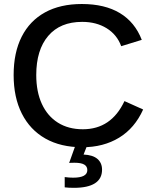

<svg xmlns="http://www.w3.org/2000/svg" viewBox="-20 -718 762 949"><path d="M389.6 -79.1Q529.8 -79.1 595.2 -218.3L687.5 -176.8Q646 -84.5 568.6 -37.4Q491.2 9.8 386.7 9.8Q280.3 9.8 204.3 -33.2Q128.4 -76.2 87.9 -156.5Q47.4 -236.8 47.4 -347.2Q47.4 -458 87.2 -536.6Q127 -615.2 202.4 -656.7Q277.8 -698.2 384.3 -698.2Q498 -698.2 572.5 -653.3Q647 -608.4 680.7 -521L579.1 -489.7Q558.1 -546.9 507.1 -578.4Q456.1 -609.9 386.2 -609.9Q277.3 -609.9 218.3 -540.5Q159.2 -471.2 159.2 -347.2Q159.2 -264.6 186.8 -204.6Q214.4 -144.5 266.1 -111.8Q317.9 -79.1 389.6 -79.1ZM484.4 120.6Q484.4 165.5 449.2 188Q414.1 210.4 345.7 210.4Q318.4 210.4 299.8 208V157.2Q321.3 160.2 341.8 160.2Q411.6 160.2 411.6 122.6Q411.6 104.5 396.5 95.5Q381.3 86.4 348.6 86.4Q338.4 86.4 331.8 86.7Q325.2 86.9 321.8 87.4L353 0H411.1L393.1 45.9Q439 47.9 461.7 67.6Q484.4 87.4 484.4 120.6Z"/></svg>

Font: Arimo Medium
Style: Regular
Weight: 500
Designer: Steve Matteson
Foundry: Monotype Imaging Inc.
Version: Version 1.33